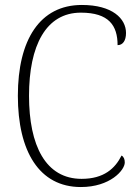

<svg xmlns="http://www.w3.org/2000/svg" viewBox="-20 -744 559 774"><path d="M306 10C424 10 483 -58 483 -89C483 -102 479 -112 470 -117C444 -65 399 -23 309 -23C164 -23 97 -157 97 -358C97 -560 165 -693 306 -693C419 -693 454 -641 454 -562C475 -562 488 -580 488 -611C488 -669 433 -724 310 -724C141 -724 52 -584 52 -358C52 -134 138 10 306 10Z"/></svg>

Font: Noto Serif Devanagari SemiCondensed ExtraLight
Style: Regular
Weight: 200
Width: 4
Designer: Universal Thirst, Indian Type Foundry and the Monotype Design Team
Foundry: Monotype Imaging Inc.
Version: Version 2.004